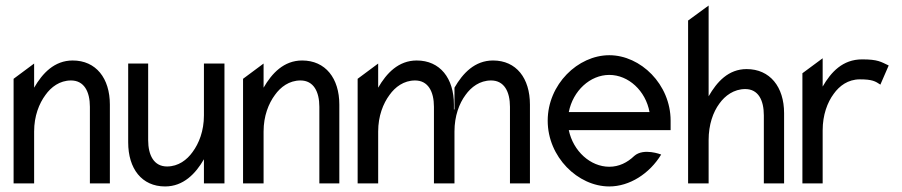

<svg xmlns="http://www.w3.org/2000/svg" viewBox="-20 -661 3252 692"><path d="M29 0H103V-187C103 -243 121 -288 144 -319C164 -347 195 -371 236 -371C283 -371 304 -331 304 -276V0H376V-284C376 -379 326 -443 242 -443C176 -443 133 -397 103 -345V-432L29 -377Z M442 -148C442 -53 491 11 575 11C641 11 685 -35 715 -87V0H789V-432H715V-245C715 -189 697 -144 674 -113C654 -85 623 -61 582 -61C535 -61 514 -101 514 -156V-432H442Z M856 0H930V-187C930 -243 948 -288 971 -319C991 -347 1022 -371 1063 -371C1110 -371 1131 -331 1131 -276V0H1203V-284C1203 -379 1153 -443 1069 -443C1003 -443 960 -397 930 -345V-432L856 -377Z M1269 0H1343V-187C1343 -243 1361 -288 1384 -319C1404 -347 1435 -371 1476 -371C1523 -371 1544 -331 1544 -276V0H1616H1618V-187C1618 -243 1635 -288 1658 -319C1678 -347 1709 -371 1750 -371C1797 -371 1818 -331 1818 -276V0H1890V-284C1890 -379 1841 -443 1757 -443C1691 -443 1648 -397 1618 -345V-267L1616 -266V-284C1616 -379 1566 -443 1482 -443C1416 -443 1373 -397 1343 -345V-432L1269 -377Z M1954 -226C1954 -95 2063 11 2176 11C2249 11 2321 -35 2363 -104C2363 -104 2300 -129 2266 -99C2241 -75 2211 -60 2176 -60C2108 -60 2046 -116 2030 -192H2397V-226C2397 -357 2289 -462 2176 -462C2063 -462 1954 -357 1954 -226ZM2030 -257C2045 -334 2107 -391 2176 -391C2245 -391 2307 -334 2321 -257Z M2460 0H2534V-156C2534 -212 2550 -257 2573 -288C2593 -316 2625 -340 2666 -340C2713 -340 2733 -300 2733 -245V0H2806V-253C2806 -348 2755 -412 2671 -412C2605 -412 2564 -366 2534 -314V-641L2460 -587Z M2872 0H2945V-191C2945 -247 2962 -292 2985 -323C3005 -351 3036 -375 3079 -375C3124 -375 3135 -368 3153 -356L3183 -425C3155 -438 3145 -447 3087 -447C3017 -447 2975 -401 2945 -349V-451L2872 -397Z"/></svg>

Font: Charger Sport
Style: Nrw
Weight: 400
Designer: Jasper
Foundry: Cannot Into Space Fonts
Version: Version 1.1